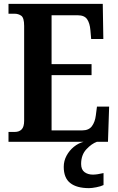

<svg xmlns="http://www.w3.org/2000/svg" viewBox="-20 -734 611 994"><path d="M24 0V-51H57Q79 -51 92 -64Q105 -77 105 -109V-600Q105 -642 90 -652.5Q75 -663 55 -663H24V-714H512L515 -532H452L448 -578Q445 -614 431 -634.5Q417 -655 382 -655H247V-402H454V-345H247V-59H406Q440 -59 456 -81Q472 -103 476 -136L482 -182H545L539 0ZM441 240Q377 240 343.5 213.5Q310 187 310 130Q310 99 324.5 72Q339 45 362.5 26Q386 7 413 0H482Q454 10 427 39Q400 68 400 115Q400 144 417.5 157Q435 170 461 170Q482 170 516 162V224Q502 231 478.5 235.5Q455 240 441 240Z"/></svg>

Font: Noto Serif Khmer Condensed
Style: Bold
Weight: 700
Width: 3
Designer: Danh Hong and the Monotype Design Team
Foundry: Monotype Imaging Inc.
Version: Version 2.004; ttfautohint (v1.8.4.7-5d5b)